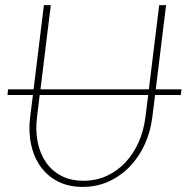

<svg xmlns="http://www.w3.org/2000/svg" viewBox="-20 -723 731 752"><path d="M560.5 -351H135.5L125 -264.5Q118.5 -212.5 127.5 -167Q136.5 -121.5 159.8 -87.8Q183 -54 220 -34.5Q257 -15 307 -15Q356.5 -15 398.2 -34.2Q440 -53.5 471.5 -87.2Q503 -121 523 -166.2Q543 -211.5 549.5 -263.5ZM688 -351H587.5L576.5 -263.5Q569.5 -207 546.8 -157.2Q524 -107.5 488.2 -70.5Q452.5 -33.5 405.8 -12.2Q359 9 303.5 9Q248.5 9 207 -12.2Q165.5 -33.5 139 -70.5Q112.5 -107.5 101.8 -157.2Q91 -207 98 -263.5L109 -351H9.5L11.5 -373H111.5L152 -703H179L138.5 -373H563L603.5 -703H630.5L590 -373H691Z"/></svg>

Font: Lato ExtraLight
Style: Italic
Weight: 275
Italic angle: -7°
Designer: Lukasz Dziedzic with Adam Twardoch and Botio Nikoltchev
Foundry: tyPoland Lukasz Dziedzic
Version: Version 2.015; 2015-08-06; http://www.latofonts.com/